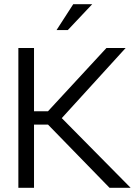

<svg xmlns="http://www.w3.org/2000/svg" viewBox="-20 -900 661 920"><path d="M68 -670V0H143V-303H210L505 0H606L276 -334L582 -670H490L210 -367H143V-670ZM251 -756H305L422 -880H331Z"/></svg>

Font: LT Wave Alt Light
Style: Regular
Weight: 300
Designer: Daniel Lyons
Version: Version 2.5 (Glyphs App)